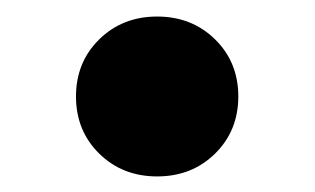

<svg xmlns="http://www.w3.org/2000/svg" viewBox="-20 -207 390 238"><path d="M174.8 11.7Q131.8 11.7 103 -16.6Q74.2 -44.9 74.2 -87.4Q74.2 -129.9 103 -158.2Q131.8 -186.5 174.8 -186.5Q217.8 -186.5 246.6 -158.2Q275.4 -129.9 275.4 -87.4Q275.4 -44.9 246.6 -16.6Q217.8 11.7 174.8 11.7Z"/></svg>

Font: Inter Tight Black
Style: Regular
Weight: 900
Designer: Rasmus Andersson
Foundry: rsms
Version: Version 3.004; ttfautohint (v1.8.4.7-5d5b)